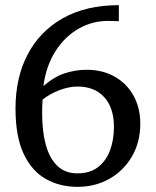

<svg xmlns="http://www.w3.org/2000/svg" viewBox="-20 -707 603 743"><path d="M522.9 -229Q522.9 -156.2 490.2 -100.8Q457.5 -45.4 402.6 -14.6Q347.7 16.1 279.8 16.1Q212.4 16.1 158.2 -13.9Q104 -43.9 72 -110.8Q40 -177.7 40 -287.1Q40 -406.7 87.2 -496.6Q134.3 -586.4 223.6 -636.7Q313 -687 439.9 -687V-625L405.8 -626Q342.3 -627.9 287.6 -597.9Q232.9 -567.9 195.8 -510.7Q158.7 -453.6 147.9 -374Q189.5 -410.2 231.2 -423.6Q272.9 -437 314.9 -437Q377.9 -437 424.8 -409.9Q471.7 -382.8 497.3 -335.7Q522.9 -288.6 522.9 -229ZM420.9 -215.8Q420.9 -289.6 383.5 -330.8Q346.2 -372.1 279.8 -372.1Q247.6 -372.1 210.9 -358.4Q174.3 -344.7 145 -321.8Q143.6 -306.2 143.3 -292.2Q143.1 -278.3 143.1 -267.1Q143.1 -199.2 157.2 -147Q171.4 -94.7 201.7 -65.4Q231.9 -36.1 279.8 -36.1Q328.1 -36.1 359.4 -60.3Q390.6 -84.5 405.8 -125.2Q420.9 -166 420.9 -215.8Z"/></svg>

Font: Charis
Style: Regular
Weight: 400
Designer: Walt Agee, Miriam Martin, Annie Olsen, Victor Gaultney, Lorna Priest, Alan Ward, Bob Hallissy, Martin Hosken, Sharon Cor
Foundry: SIL Global
Version: Version 7.000